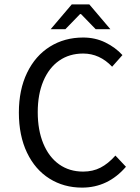

<svg xmlns="http://www.w3.org/2000/svg" viewBox="-20 -843 640 875"><path d="M307 -823H387L483 -710H416L349 -779H345L278 -710H211ZM66 -330Q66 -434 103.5 -511.5Q141 -589 207.5 -630.5Q274 -672 359 -672Q414 -672 460 -649.5Q506 -627 538 -592L491 -539Q434 -599 359 -599Q296 -599 249.5 -566.5Q203 -534 177.5 -473.5Q152 -413 152 -332Q152 -250 177.5 -188.5Q203 -127 249.5 -94Q296 -61 359 -61Q403 -61 438 -79Q473 -97 506 -134L554 -83Q472 12 354 12Q271 12 205.5 -29Q140 -70 103 -147.5Q66 -225 66 -330Z"/></svg>

Font: Office Code Pro
Style: Regular
Weight: 400
Designer: Nathan Rutzky & Paul D. Hunt
Foundry: Adobe Systems Incorporated
Version: Version 1.004